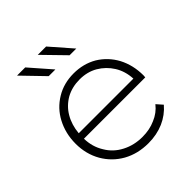

<svg xmlns="http://www.w3.org/2000/svg" viewBox="-199 -858 994 994"><g transform="rotate(-45 298.5 -360.5)"><path d="M548 -263 547 -249H98Q99 -189 129 -141Q157 -93 208 -67Q258 -41 319 -41Q372 -41 414 -60Q458 -78 486 -114L515 -81Q480 -40 430 -18Q379 4 318 4Q240 4 179 -30Q119 -64 84 -124Q49 -185 49 -261Q49 -336 82 -398Q113 -457 171 -492Q227 -526 299 -526Q370 -526 427 -493Q484 -458 516 -399Q548 -338 548 -263ZM299 -482Q244 -482 200 -458Q155 -432 130 -389Q104 -345 99 -288H499Q496 -345 469 -388Q442 -431 398 -457Q355 -482 299 -482ZM198 -607 84 -725H144L247 -607ZM351 -607 236 -725H297L400 -607Z"/></g></svg>

Font: Montserrat Light Alt1
Style: Light
Weight: 500
Designer: Differentunic
Foundry: Julieta Ulanovsky
Version: 0.1